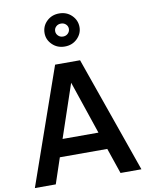

<svg xmlns="http://www.w3.org/2000/svg" viewBox="-110 -1136 927 1212"><g transform="rotate(-10 354.0 -529.5)"><path d="M13 0 274 -745H434L696 0H562L506 -164H202L147 0ZM239 -275H469L354 -615ZM355 -847Q307 -847 275 -878.5Q243 -910 243 -952Q243 -997 275 -1028Q307 -1059 355 -1059Q403 -1059 435 -1027.5Q467 -996 467 -952Q467 -910 435 -878.5Q403 -847 355 -847ZM355 -911Q374 -911 386.5 -923.5Q399 -936 399 -953Q399 -970 386.5 -982Q374 -994 355 -994Q336 -994 323.5 -982Q311 -970 311 -953Q311 -936 323.5 -923.5Q336 -911 355 -911Z"/></g></svg>

Font: Plus Jakarta Display Medium
Style: Regular
Weight: 500
Designer: Gumpita Rahayu
Foundry: Tokotype Studio
Version: Version 1.000